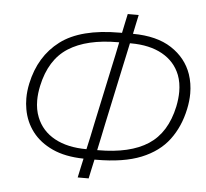

<svg xmlns="http://www.w3.org/2000/svg" viewBox="-53 -792 938 873"><g transform="rotate(5 416.0 -356.0)"><path d="M333 23.5Q338 0.5 342.5 -21Q347 -42.5 352 -64Q268 -65.5 209.8 -92.2Q151.5 -119 117.5 -163.5Q83.5 -208 73.5 -265Q69 -289.5 69 -315Q69 -348 76.5 -383Q103.5 -509.5 195.8 -579.2Q288 -649 466.5 -649H476.5L485.5 -692Q490 -713.5 495 -736.5H545Q540 -713.5 535.5 -692L526.5 -649Q635.5 -648.5 703 -604.5Q770.5 -560.5 795.5 -488.5Q809.5 -447 809.5 -401.5Q809.5 -366.5 801.5 -329.5Q784.5 -248.5 739.8 -188.8Q695 -129 614.8 -96.5Q534.5 -64 409.5 -64H402Q397 -42.5 392.5 -21Q388 0.5 383 23.5ZM436 -229Q429.5 -196.5 423 -166.5Q416.5 -136.5 410.5 -108H414Q560.5 -108 643 -161.8Q725.5 -215.5 751.5 -336.5Q759 -373 759 -404.5Q759 -446.5 746 -480.5Q722.5 -540.5 664.5 -572.8Q606.5 -605 521 -605H516.5Q510.5 -576.5 504 -546.5Q497.5 -516.5 490.5 -484ZM126.5 -376Q119 -341 119 -310Q119 -267.5 133 -233Q157 -172.5 216 -140.2Q275 -108 361.5 -108Q368 -136.5 374.5 -166.5Q380.5 -196.5 387.5 -229L442 -484Q449 -516.5 455.5 -546.5Q461.5 -576.5 467.5 -605H462.5Q320 -605 236.2 -551.5Q152.5 -498 126.5 -376Z"/></g></svg>

Font: Heraclito ExtraLight
Style: Italic
Weight: 200
Italic angle: -12°
Designer: Kostas Bartsokas (font) & Cristiano Sobral (main changes)
Foundry: Kostas Bartsokas (font) & Cristiano Sobral (main changes)
Version: Version 1.00;July 8, 2020;FontCreator 13.0.0.2655 64-bit